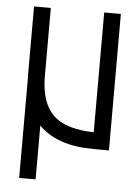

<svg xmlns="http://www.w3.org/2000/svg" viewBox="-53 -624 591 812"><g transform="rotate(5 243.0 -218.5)"><path d="M59.1 146V-270Q58.6 -281.2 58.6 -292.5V-582H129.9V-292.5Q129.9 -147.5 221.2 -101.6Q274.9 -75.2 356.4 -74.2V-582.5H427.2V-2.9Q365.2 -2.9 331.1 -4.4Q250 -7.8 189 -38.6Q154.8 -56.2 128.9 -82.5V146Z"/></g></svg>

Font: Greenwashing Machine
Style: Regular
Weight: 400
Designer: Tup Wanders
Foundry: Free font, DO NOT SELL
Version: Version 1.00;August 10, 2023;FontCreator 11.5.0.2430 64-bit